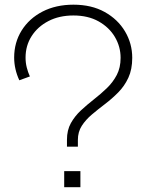

<svg xmlns="http://www.w3.org/2000/svg" viewBox="-20 -780 598 800"><path d="M60.5 -445.5Q50 -468 44.5 -492Q39 -516 39 -540Q39 -603 70.2 -653Q101.5 -703 157.2 -731.8Q213 -760.5 286 -760.5Q361.5 -760.5 416.2 -730Q471 -699.5 501 -649Q531 -598.5 531 -539Q531 -491 514.8 -456Q498.5 -421 472.5 -394.8Q446.5 -368.5 417.5 -346.5Q388.5 -324.5 362.8 -302.8Q337 -281 320.8 -255.8Q304.5 -230.5 304.5 -197V-169H259V-198Q259 -237.5 275.2 -266.8Q291.5 -296 317 -319.8Q342.5 -343.5 371 -365.8Q399.5 -388 425 -412.5Q450.5 -437 466.5 -467.5Q482.5 -498 482.5 -539Q482.5 -585.5 458.8 -625.8Q435 -666 391 -690.8Q347 -715.5 286 -715.5Q226.5 -715.5 181.8 -692.2Q137 -669 111.8 -629.5Q86.5 -590 86.5 -540Q86.5 -518.5 91.5 -498.8Q96.5 -479 104.5 -461.5ZM247.5 -67H315V0H247.5Z"/></svg>

Font: Hepta Slab ExtraLight Light
Style: Regular
Weight: 300
Version: Version 1.100